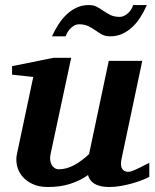

<svg xmlns="http://www.w3.org/2000/svg" viewBox="-20 -729 614 761"><path d="M571.8 -27.8Q561.5 -22.5 543.7 -15.4Q525.9 -8.3 504.2 -2.2Q482.4 3.9 459 8.1Q435.5 12.2 414.1 12.2Q388.2 12.2 372.1 6.8Q356 1.5 346.9 -6.1Q337.9 -13.7 334 -21.7Q330.1 -29.8 329.1 -35.2Q295.9 -12.2 257.3 0Q218.8 12.2 169.9 12.2Q132.8 12.2 107.2 -0.5Q81.5 -13.2 66.7 -32.2Q51.8 -51.3 47.1 -74Q42.5 -96.7 46.9 -117.2L111.8 -423.8L27.8 -433.1V-466.8L192.9 -500H262.2L180.2 -117.2Q177.7 -105.5 179 -94.7Q180.2 -84 184.6 -75.9Q189 -67.9 196.3 -63Q203.6 -58.1 212.9 -58.1Q229.5 -58.1 245.4 -62.7Q261.2 -67.4 276.1 -75.7Q291 -84 305.2 -94.7Q319.3 -105.5 333 -118.2L411.1 -487.8H543.9L461.9 -100.1Q456.1 -72.3 464.1 -60.1Q472.2 -47.9 487.8 -47.9Q491.7 -47.9 496.8 -49.1Q502 -50.3 511 -54Q520 -57.6 534.4 -64.7Q548.8 -71.8 571.8 -84ZM562 -709Q550.8 -683.1 536.4 -660.6Q522 -638.2 503.9 -621.3Q485.8 -604.5 464.1 -594.7Q442.4 -585 417 -585Q397 -585 383.8 -592.5Q370.6 -600.1 357.9 -608.9Q345.2 -617.7 330.3 -625.2Q315.4 -632.8 293 -632.8Q285.2 -632.8 277.1 -629.2Q269 -625.5 262 -618.9Q254.9 -612.3 249.3 -603.8Q243.7 -595.2 240.2 -585H186Q197.8 -610.8 212.4 -633.3Q227.1 -655.8 245.1 -672.6Q263.2 -689.5 284.7 -699.2Q306.2 -709 331.1 -709Q351.1 -709 364.5 -701.7Q377.9 -694.3 390.6 -685.5Q403.3 -676.8 418 -669.4Q432.6 -662.1 455.1 -662.1Q462.9 -662.1 470.9 -665.8Q479 -669.4 486.3 -675.8Q493.7 -682.1 499.3 -690.7Q504.9 -699.2 507.8 -709Z"/></svg>

Font: Charis SIL Viet
Style: Bold Italic
Weight: 700
Italic angle: -11°
Foundry: SIL International
Version: Version 5.000